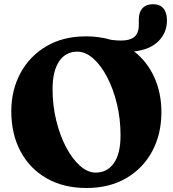

<svg xmlns="http://www.w3.org/2000/svg" viewBox="-20 -896 842 935"><path d="M399 -719Q464 -719 521 -702Q575 -695 604.2 -702.2Q633.5 -709.5 644.8 -728.2Q656 -747 656 -773.5V-801.5Q656 -837 674.2 -856.2Q692.5 -875.5 725.5 -875.5Q759 -875.5 776 -855Q793 -834.5 793 -797Q793 -736 751.2 -695Q709.5 -654 633 -645.5Q696.5 -596.5 731.2 -520.2Q766 -444 766 -349.5Q766 -243.5 721.5 -160Q677 -76.5 595 -28.5Q513 19.5 401.5 19.5Q289 19.5 206.8 -27.8Q124.5 -75 79.8 -159.2Q35 -243.5 35 -354.5Q35 -456.5 79.2 -539.2Q123.5 -622 205.2 -670.5Q287 -719 399 -719ZM567 -237Q567 -316.5 549.5 -389.5Q532 -462.5 502 -520Q472 -577.5 434.2 -611Q396.5 -644.5 356.5 -644.5Q299.5 -644.5 267.8 -597Q236 -549.5 236 -462.5Q236 -382 254 -308.8Q272 -235.5 302.2 -178.5Q332.5 -121.5 369.8 -88.5Q407 -55.5 446 -55.5Q502 -55.5 534.5 -101.5Q567 -147.5 567 -237Z"/></svg>

Font: Fraunces 9pt Soft
Style: Bold
Weight: 700
Version: Version 1.000;[b76b70a41]